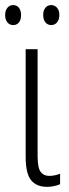

<svg xmlns="http://www.w3.org/2000/svg" viewBox="-29 -724 271 754"><path d="M118.7 -530.8V-111.3Q118.7 -64.9 130.6 -49.1Q142.6 -33.2 164.1 -33.2Q175.8 -33.2 188 -35.9Q200.2 -38.6 207 -42V-0.5Q181.6 9.8 155.8 9.8Q114.3 9.8 93 -16.4Q71.8 -42.5 71.8 -108.9V-530.8ZM-8.8 -665Q-8.8 -682.6 0 -693.4Q8.8 -704.1 22.9 -704.1Q36.6 -704.1 45.2 -693.6Q53.7 -683.1 53.7 -665Q53.7 -646 45.2 -635.7Q36.6 -625.5 22.9 -625.5Q8.8 -625.5 0 -636.2Q-8.8 -647 -8.8 -665ZM140.6 -665.5Q140.6 -683.1 149.4 -693.6Q158.2 -704.1 172.4 -704.1Q185.5 -704.1 194.8 -693.8Q204.1 -683.6 204.1 -665.5Q204.1 -647 195.1 -636.2Q186 -625.5 172.4 -625.5Q158.2 -625.5 149.4 -636.2Q140.6 -647 140.6 -665.5Z"/></svg>

Font: Open Sans Condensed Light
Style: Regular
Weight: 300
Width: 3
Designer: Monotype Design Team
Foundry: Monotype Imaging Inc.
Version: Version 3.003; ttfautohint (v1.8.4)